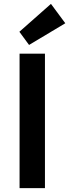

<svg xmlns="http://www.w3.org/2000/svg" viewBox="-20 -971 357 991"><path d="M130 -739 80 -807 243 -951 317 -851ZM81 0V-694H212V0Z"/></svg>

Font: Cantarell
Style: Bold
Weight: 700
Designer: Dave Crossland, Nikolaus Waxweiler, Florian Fecher, Jacques Le Bailly, Eben Sorkin, Alexei Vanyashin, Alexios Zavras, Em
Version: Version 0.303